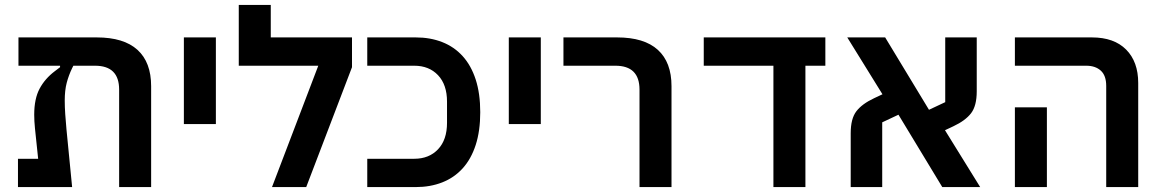

<svg xmlns="http://www.w3.org/2000/svg" viewBox="-20 -760 4716 780"><path d="M53 -115H135L122 -239Q119 -269 119 -294Q119 -359 141 -400Q163 -441 203 -471L224 -487V-493H55V-608H373Q483 -608 538.5 -557.5Q594 -507 594 -410V0H464V-396Q464 -493 366 -493H278L273 -483Q259 -454 251 -423.5Q243 -393 243 -352Q243 -326 245 -296.5Q247 -267 250 -235L273 0H53Z M727 -608H857V-256H727Z M1273 -493H950V-740H1080V-608H1410V-487L1224 0H1085Z M1472 -115H1663Q1723 -115 1759.5 -153.5Q1796 -192 1796 -261V-347Q1796 -416 1759.5 -454.5Q1723 -493 1663 -493H1472V-608H1669Q1728 -608 1776.5 -589Q1825 -570 1859.5 -532Q1894 -494 1912.5 -437Q1931 -380 1931 -304Q1931 -228 1912.5 -171Q1894 -114 1859.5 -76Q1825 -38 1776.5 -19Q1728 0 1669 0H1472Z M2047 -608H2177V-256H2047Z M2578 -396Q2578 -493 2480 -493H2269V-608H2487Q2597 -608 2652.5 -557.5Q2708 -507 2708 -410V0H2578Z M3122 -493H2839V-608H3333V-493H3252V0H3122Z M3436 -219Q3436 -278 3459 -308Q3482 -338 3531 -361L3565 -377L3422 -608H3576L3754 -314L3820 -345V-608H3948V-389Q3948 -330 3925 -300Q3902 -270 3853 -247L3819 -231L3962 0H3808L3630 -294L3564 -263V0H3436Z M4474 -411Q4474 -453 4452 -473Q4430 -493 4393 -493H4103V-608H4416Q4506 -608 4555 -558.5Q4604 -509 4604 -423V0H4474ZM4103 -324H4233V0H4103Z"/></svg>

Font: IBM Plex Sans Hebrew SemiBold
Style: Regular
Weight: 600
Designer: Mike Abbink, Paul van der Laan, Pieter van Rosmalen, Yanek Iontef
Foundry: Bold Monday
Version: Version 1.2